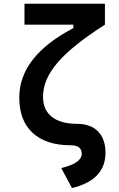

<svg xmlns="http://www.w3.org/2000/svg" viewBox="-20 -752 626 1007"><path d="M357.4 234.4 301.3 129.4Q408.7 104 408.7 54.2Q408.7 9.8 350.1 9.8Q221.7 9.8 151.4 -54.9Q81.1 -119.6 81.1 -240.2Q81.1 -456.1 364.7 -604.5V-622.6H108.4V-732.4H530.3V-622.6Q359.4 -513.7 282.5 -424.3Q205.6 -335 205.6 -245.1Q205.6 -175.3 252.2 -138.9Q298.8 -102.5 383.8 -102.5Q455.1 -102.5 494.1 -62.7Q533.2 -22.9 533.2 49.3Q533.2 191.9 357.4 234.4Z"/></svg>

Font: Caskaydia Cove SemiBold
Style: Regular
Weight: 600
Monospace: yes
Designer: Aaron Bell
Foundry: Saja Typeworks
Version: Version 4.300; ttfautohint (v1.8.3)